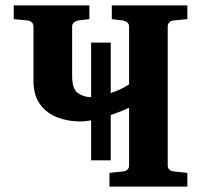

<svg xmlns="http://www.w3.org/2000/svg" viewBox="-20 -691 745 711"><path d="M390.1 -97.2H317.4V-533.2H390.1ZM673.8 0H385.3V-50.8L436 -56.2Q445.3 -57.1 451.7 -62.7Q458 -68.4 458 -78.1V-292Q434.6 -280.8 401.4 -269Q368.2 -257.3 335 -249.3Q301.8 -241.2 277.8 -241.2Q231.9 -241.2 192.4 -256.3Q152.8 -271.5 128.4 -304.7Q104 -337.9 104 -392.1V-592.8Q104 -602.5 97.7 -608.4Q91.3 -614.3 82 -615.2L30.8 -620.1V-670.9H311V-620.1L269 -615.2Q260.7 -613.3 253.9 -607.9Q247.1 -602.5 247.1 -592.8V-410.2Q247.1 -361.3 268.6 -346.2Q290 -331.1 318.4 -331.1Q335 -331.1 360.1 -337.4Q385.3 -343.8 411.9 -354.5Q438.5 -365.2 458 -378.9V-592.8Q458 -602.5 451.2 -607.9Q444.3 -613.3 436 -615.2L394 -620.1V-670.9H673.8V-620.1L623 -615.2Q613.8 -614.3 607.4 -608.4Q601.1 -602.5 601.1 -592.8V-78.1Q601.1 -68.4 607.4 -62.7Q613.8 -57.1 623 -56.2L673.8 -50.8Z"/></svg>

Font: Charis
Style: Bold
Weight: 700
Designer: Walt Agee, Miriam Martin, Annie Olsen, Victor Gaultney, Lorna Priest, Alan Ward, Bob Hallissy, Martin Hosken, Sharon Cor
Foundry: SIL Global
Version: Version 7.000